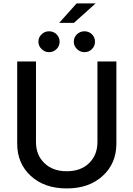

<svg xmlns="http://www.w3.org/2000/svg" viewBox="-20 -1085 777 1118"><path d="M547.4 -727.1H657.7V-249Q657.7 -133.8 578.1 -60.8Q498.5 12.2 368.7 12.2Q238.8 12.2 159.4 -60.5Q80.1 -133.3 80.1 -249V-727.1H189.5V-257.8Q189.5 -182.6 238.3 -135.3Q287.1 -87.9 368.7 -87.9Q450.7 -87.9 499 -135.3Q547.4 -182.6 547.4 -257.8ZM265.1 -781.2Q240.7 -781.2 222.2 -799.3Q203.6 -817.4 203.6 -841.8Q203.6 -867.2 221.9 -885Q240.2 -902.8 265.1 -902.8Q291.5 -902.8 309.3 -885.3Q327.1 -867.7 327.1 -841.8Q327.1 -816.9 309.1 -799.1Q291 -781.2 265.1 -781.2ZM471.7 -781.2Q446.8 -781.2 428.2 -799.3Q409.7 -817.4 409.7 -841.8Q409.7 -867.7 428 -885.3Q446.3 -902.8 471.7 -902.8Q497.6 -902.8 515.4 -885.3Q533.2 -867.7 533.2 -841.8Q533.2 -816.9 515.4 -799.1Q497.6 -781.2 471.7 -781.2ZM324.7 -951.7 426.3 -1065.4H537.1L410.2 -951.7Z"/></svg>

Font: Karasuma Gothic
Style: Regular
Weight: 500
Designer: Rasmus Andersson / Ryoko Nishizuka
Foundry: Genbu
Version: Version 1.00